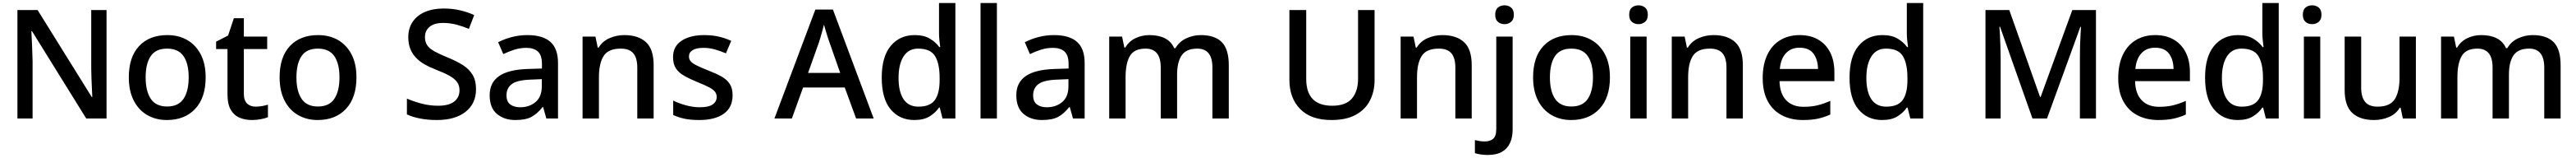

<svg xmlns="http://www.w3.org/2000/svg" viewBox="-20 -780 16995 1040"><path d="M683 0H549L191 -575H187Q189 -535 191.5 -483.5Q194 -432 195 -378V0H95V-714H228L585 -142H589Q588 -163 586.5 -195.5Q585 -228 583.5 -264Q582 -300 582 -333V-714H683Z M1337 -271Q1337 -137 1268 -63.5Q1199 10 1081 10Q1009 10 952 -22.5Q895 -55 862.5 -118Q830 -181 830 -271Q830 -405 898 -477Q966 -549 1084 -549Q1159 -549 1215.5 -516.5Q1272 -484 1304.5 -422Q1337 -360 1337 -271ZM941 -271Q941 -180 975 -129.5Q1009 -79 1083 -79Q1157 -79 1191 -129.5Q1225 -180 1225 -271Q1225 -361 1191 -410.5Q1157 -460 1082 -460Q1008 -460 974.5 -410.5Q941 -361 941 -271Z M1667 -78Q1688 -78 1710 -82Q1732 -86 1748 -91V-9Q1731 -1 1701.5 4.5Q1672 10 1642 10Q1598 10 1561.5 -5Q1525 -20 1503 -57Q1481 -94 1481 -161V-457H1406V-506L1485 -546L1523 -660H1589V-539H1743V-457H1589V-162Q1589 -119 1610.5 -98.5Q1632 -78 1667 -78Z M2332 -271Q2332 -137 2263 -63.5Q2194 10 2076 10Q2004 10 1947 -22.5Q1890 -55 1857.5 -118Q1825 -181 1825 -271Q1825 -405 1893 -477Q1961 -549 2079 -549Q2154 -549 2210.5 -516.5Q2267 -484 2299.5 -422Q2332 -360 2332 -271ZM1936 -271Q1936 -180 1970 -129.5Q2004 -79 2078 -79Q2152 -79 2186 -129.5Q2220 -180 2220 -271Q2220 -361 2186 -410.5Q2152 -460 2077 -460Q2003 -460 1969.5 -410.5Q1936 -361 1936 -271Z M3121 -193Q3121 -98 3052 -44Q2983 10 2863 10Q2805 10 2754 0.5Q2703 -9 2665 -27V-131Q2706 -113 2760 -98.5Q2814 -84 2870 -84Q2942 -84 2977 -111.5Q3012 -139 3012 -186Q3012 -218 2995.5 -240.5Q2979 -263 2944.5 -282Q2910 -301 2853 -323Q2814 -338 2781.5 -356.5Q2749 -375 2725 -400Q2701 -425 2687.5 -458Q2674 -491 2674 -535Q2674 -594 2703 -636.5Q2732 -679 2784.5 -701.5Q2837 -724 2907 -724Q2965 -724 3014.5 -712.5Q3064 -701 3109 -681L3074 -590Q3033 -607 2991 -618Q2949 -629 2904 -629Q2845 -629 2814.5 -603.5Q2784 -578 2784 -536Q2784 -504 2799 -482Q2814 -460 2846.5 -442Q2879 -424 2933 -402Q2993 -378 3035 -351Q3077 -324 3099 -286.5Q3121 -249 3121 -193Z M3459 -549Q3561 -549 3611.5 -504.5Q3662 -460 3662 -365V0H3585L3564 -75H3560Q3525 -31 3486.5 -10.5Q3448 10 3380 10Q3307 10 3259 -30Q3211 -70 3211 -154Q3211 -236 3273 -279Q3335 -322 3463 -326L3556 -329V-358Q3556 -417 3529 -441Q3502 -465 3453 -465Q3412 -465 3374 -453Q3336 -441 3301 -424L3267 -502Q3305 -522 3355 -535.5Q3405 -549 3459 -549ZM3483 -256Q3392 -253 3357 -226.5Q3322 -200 3322 -153Q3322 -111 3347 -92.5Q3372 -74 3412 -74Q3473 -74 3514 -108.5Q3555 -143 3555 -212V-259Z M4099 -549Q4192 -549 4242.5 -502.5Q4293 -456 4293 -351V0H4185V-335Q4185 -398 4159 -429Q4133 -460 4076 -460Q3994 -460 3963 -411.5Q3932 -363 3932 -271V0H3824V-539H3909L3924 -467H3930Q3956 -509 4002 -529Q4048 -549 4099 -549Z M4814 -153Q4814 -73 4756 -31.5Q4698 10 4594 10Q4538 10 4497 1.5Q4456 -7 4422 -23V-118Q4458 -100 4505.5 -87Q4553 -74 4597 -74Q4656 -74 4682.5 -92.5Q4709 -111 4709 -142Q4709 -160 4699 -174.5Q4689 -189 4661.5 -204Q4634 -219 4581 -240Q4530 -261 4494 -281.5Q4458 -302 4439.5 -330.5Q4421 -359 4421 -404Q4421 -475 4477.5 -512Q4534 -549 4627 -549Q4677 -549 4720.5 -539.5Q4764 -530 4805 -511L4770 -429Q4734 -444 4697.5 -454.5Q4661 -465 4622 -465Q4575 -465 4550.5 -450Q4526 -435 4526 -409Q4526 -390 4537.5 -376.5Q4549 -363 4577.5 -349Q4606 -335 4656 -315Q4706 -296 4741.5 -276Q4777 -256 4795.5 -227Q4814 -198 4814 -153Z M5629 0 5554 -204H5279L5205 0H5090L5360 -717H5476L5745 0ZM5454 -499Q5450 -510 5442.5 -532.5Q5435 -555 5428 -579Q5421 -603 5417 -618Q5412 -598 5405.5 -574.5Q5399 -551 5393 -531Q5387 -511 5383 -499L5312 -300H5524Z M6013 10Q5916 10 5857 -60Q5798 -130 5798 -269Q5798 -407 5857.5 -478Q5917 -549 6015 -549Q6076 -549 6115 -526Q6154 -503 6178 -470H6184Q6182 -484 6179 -511Q6176 -538 6176 -559V-760H6284V0H6199L6181 -72H6176Q6153 -38 6114 -14Q6075 10 6013 10ZM6040 -78Q6117 -78 6148.5 -121.5Q6180 -165 6180 -252V-268Q6180 -361 6150 -410.5Q6120 -460 6038 -460Q5975 -460 5942 -408.5Q5909 -357 5909 -267Q5909 -176 5942 -127Q5975 -78 6040 -78Z M6558 0H6450V-760H6558Z M6934 -549Q7036 -549 7086.5 -504.5Q7137 -460 7137 -365V0H7060L7039 -75H7035Q7000 -31 6961.5 -10.5Q6923 10 6855 10Q6782 10 6734 -30Q6686 -70 6686 -154Q6686 -236 6748 -279Q6810 -322 6938 -326L7031 -329V-358Q7031 -417 7004 -441Q6977 -465 6928 -465Q6887 -465 6849 -453Q6811 -441 6776 -424L6742 -502Q6780 -522 6830 -535.5Q6880 -549 6934 -549ZM6958 -256Q6867 -253 6832 -226.5Q6797 -200 6797 -153Q6797 -111 6822 -92.5Q6847 -74 6887 -74Q6948 -74 6989 -108.5Q7030 -143 7030 -212V-259Z M7904 -549Q7996 -549 8042 -502.5Q8088 -456 8088 -351V0H7980V-336Q7980 -460 7880 -460Q7808 -460 7777.5 -416Q7747 -372 7747 -289V0H7639V-336Q7639 -460 7539 -460Q7464 -460 7435.5 -411.5Q7407 -363 7407 -271V0H7299V-539H7384L7399 -467H7405Q7430 -509 7473 -529Q7516 -549 7564 -549Q7625 -549 7666.5 -528Q7708 -507 7728 -463H7736Q7762 -507 7808 -528Q7854 -549 7904 -549Z M9050 -252Q9050 -178 9019.5 -118.5Q8989 -59 8926 -24.5Q8863 10 8766 10Q8630 10 8559 -62.5Q8488 -135 8488 -254V-714H8599V-260Q8599 -172 8642 -128Q8685 -84 8771 -84Q8860 -84 8900.5 -131.5Q8941 -179 8941 -261V-714H9050Z M9497 -549Q9590 -549 9640.5 -502.5Q9691 -456 9691 -351V0H9583V-335Q9583 -398 9557 -429Q9531 -460 9474 -460Q9392 -460 9361 -411.5Q9330 -363 9330 -271V0H9222V-539H9307L9322 -467H9328Q9354 -509 9400 -529Q9446 -549 9497 -549Z M9796 240Q9771 240 9749 236.5Q9727 233 9712 228V142Q9728 146 9744 148.5Q9760 151 9779 151Q9811 151 9832 134Q9853 117 9853 68V-539H9961V73Q9961 123 9944 160.5Q9927 198 9891 219Q9855 240 9796 240ZM9846 -683Q9846 -716 9864 -730.5Q9882 -745 9908 -745Q9932 -745 9950.5 -730.5Q9969 -716 9969 -683Q9969 -651 9950.5 -636Q9932 -621 9908 -621Q9882 -621 9864 -636Q9846 -651 9846 -683Z M10603 -271Q10603 -137 10534 -63.5Q10465 10 10347 10Q10275 10 10218 -22.5Q10161 -55 10128.5 -118Q10096 -181 10096 -271Q10096 -405 10164 -477Q10232 -549 10350 -549Q10425 -549 10481.5 -516.5Q10538 -484 10570.5 -422Q10603 -360 10603 -271ZM10207 -271Q10207 -180 10241 -129.5Q10275 -79 10349 -79Q10423 -79 10457 -129.5Q10491 -180 10491 -271Q10491 -361 10457 -410.5Q10423 -460 10348 -460Q10274 -460 10240.5 -410.5Q10207 -361 10207 -271Z M10845 -539V0H10737V-539ZM10792 -745Q10816 -745 10834.5 -730.5Q10853 -716 10853 -683Q10853 -651 10834.5 -636Q10816 -621 10792 -621Q10766 -621 10748 -636Q10730 -651 10730 -683Q10730 -716 10748 -730.5Q10766 -745 10792 -745Z M11286 -549Q11379 -549 11429.5 -502.5Q11480 -456 11480 -351V0H11372V-335Q11372 -398 11346 -429Q11320 -460 11263 -460Q11181 -460 11150 -411.5Q11119 -363 11119 -271V0H11011V-539H11096L11111 -467H11117Q11143 -509 11189 -529Q11235 -549 11286 -549Z M11855 -549Q11926 -549 11977 -519.5Q12028 -490 12056 -435.5Q12084 -381 12084 -305V-246H11722Q11724 -164 11765.5 -120.5Q11807 -77 11881 -77Q11933 -77 11973.5 -87Q12014 -97 12057 -116V-26Q12017 -8 11975.5 1Q11934 10 11876 10Q11798 10 11738 -21Q11678 -52 11644.5 -113.5Q11611 -175 11611 -266Q11611 -356 11641.5 -419.5Q11672 -483 11727 -516Q11782 -549 11855 -549ZM11854 -466Q11798 -466 11764 -429.5Q11730 -393 11724 -326H11976Q11975 -388 11946 -427Q11917 -466 11854 -466Z M12399 10Q12302 10 12243 -60Q12184 -130 12184 -269Q12184 -407 12243.5 -478Q12303 -549 12401 -549Q12462 -549 12501 -526Q12540 -503 12564 -470H12570Q12568 -484 12565 -511Q12562 -538 12562 -559V-760H12670V0H12585L12567 -72H12562Q12539 -38 12500 -14Q12461 10 12399 10ZM12426 -78Q12503 -78 12534.5 -121.5Q12566 -165 12566 -252V-268Q12566 -361 12536 -410.5Q12506 -460 12424 -460Q12361 -460 12328 -408.5Q12295 -357 12295 -267Q12295 -176 12328 -127Q12361 -78 12426 -78Z M13391 0 13177 -604H13173Q13175 -584 13176.5 -550Q13178 -516 13179.5 -476.5Q13181 -437 13181 -399V0H13081V-714H13238L13441 -142H13445L13654 -714H13810V0H13704V-405Q13704 -440 13705 -477.5Q13706 -515 13708 -548.5Q13710 -582 13711 -603H13707L13487 0Z M14201 -549Q14272 -549 14323 -519.5Q14374 -490 14402 -435.5Q14430 -381 14430 -305V-246H14068Q14070 -164 14111.5 -120.5Q14153 -77 14227 -77Q14279 -77 14319.5 -87Q14360 -97 14403 -116V-26Q14363 -8 14321.5 1Q14280 10 14222 10Q14144 10 14084 -21Q14024 -52 13990.5 -113.5Q13957 -175 13957 -266Q13957 -356 13987.5 -419.5Q14018 -483 14073 -516Q14128 -549 14201 -549ZM14200 -466Q14144 -466 14110 -429.5Q14076 -393 14070 -326H14322Q14321 -388 14292 -427Q14263 -466 14200 -466Z M14745 10Q14648 10 14589 -60Q14530 -130 14530 -269Q14530 -407 14589.5 -478Q14649 -549 14747 -549Q14808 -549 14847 -526Q14886 -503 14910 -470H14916Q14914 -484 14911 -511Q14908 -538 14908 -559V-760H15016V0H14931L14913 -72H14908Q14885 -38 14846 -14Q14807 10 14745 10ZM14772 -78Q14849 -78 14880.5 -121.5Q14912 -165 14912 -252V-268Q14912 -361 14882 -410.5Q14852 -460 14770 -460Q14707 -460 14674 -408.5Q14641 -357 14641 -267Q14641 -176 14674 -127Q14707 -78 14772 -78Z M15290 -539V0H15182V-539ZM15237 -745Q15261 -745 15279.5 -730.5Q15298 -716 15298 -683Q15298 -651 15279.5 -636Q15261 -621 15237 -621Q15211 -621 15193 -636Q15175 -651 15175 -683Q15175 -716 15193 -730.5Q15211 -745 15237 -745Z M15921 -539V0H15835L15820 -71H15815Q15789 -29 15743 -9.5Q15697 10 15645 10Q15551 10 15501 -37Q15451 -84 15451 -187V-539H15560V-203Q15560 -141 15586 -109.5Q15612 -78 15668 -78Q15750 -78 15781.5 -127Q15813 -176 15813 -268V-539Z M16692 -549Q16784 -549 16830 -502.5Q16876 -456 16876 -351V0H16768V-336Q16768 -460 16668 -460Q16596 -460 16565.5 -416Q16535 -372 16535 -289V0H16427V-336Q16427 -460 16327 -460Q16252 -460 16223.5 -411.5Q16195 -363 16195 -271V0H16087V-539H16172L16187 -467H16193Q16218 -509 16261 -529Q16304 -549 16352 -549Q16413 -549 16454.5 -528Q16496 -507 16516 -463H16524Q16550 -507 16596 -528Q16642 -549 16692 -549Z"/></svg>

Font: Noto Sans Adlam Unjoined Medium
Style: Regular
Weight: 500
Version: Version 3.001